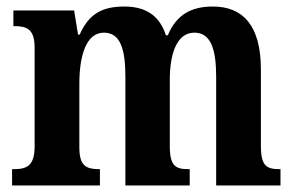

<svg xmlns="http://www.w3.org/2000/svg" viewBox="-20 -568 901 588"><path d="M17 0H286V-50H284C245 -50 223 -59 223 -116V-312C223 -395 243 -468 298 -468C348 -468 364 -419 364 -333V0H561V-50H557C518 -50 500 -59 500 -121V-324C500 -402 521 -468 575 -468C625 -468 642 -419 642 -333V0H839V-50H836C797 -50 779 -59 779 -121V-355C779 -490 724 -548 632 -548C568 -548 521 -525 494 -460H488C468 -523 423 -548 361 -548C292 -548 252 -525 224 -462H219L207 -536H21V-488H24C62 -488 86 -479 86 -422V-120C86 -59 61 -50 22 -50H17Z"/></svg>

Font: Noto Serif Armenian Condensed
Style: Bold
Weight: 700
Width: 3
Designer: Monotype Design Team
Foundry: Monotype Imaging Inc.
Version: Version 2.008